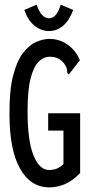

<svg xmlns="http://www.w3.org/2000/svg" viewBox="-20 -799 390 829"><path d="M193 10Q112 10 66.5 -71Q21 -152 21 -305Q20 -406 36 -470Q52 -534 78.5 -569Q105 -604 135.5 -617.5Q166 -631 193 -631Q238 -631 273 -605.5Q308 -580 325 -539L283 -485L277 -478L271 -483Q270 -491 269 -499.5Q268 -508 259 -522Q247 -538 232 -546Q217 -554 195 -554Q168 -554 146.5 -532.5Q125 -511 112 -460Q99 -409 99 -319Q99 -192 124.5 -128.5Q150 -65 192 -65Q209 -65 225 -71Q241 -77 254 -91V-235H188V-310H326V-52Q295 -19 261.5 -4.5Q228 10 193 10ZM242 -779 296 -756Q279 -710 252 -687.5Q225 -665 192 -665Q158 -665 129.5 -687.5Q101 -710 85 -756L138 -779Q158 -720 192 -720Q209 -720 221.5 -735.5Q234 -751 242 -779Z"/></svg>

Font: Inconsolata ExtraCondensed SemiBold
Style: Regular
Weight: 600
Width: 2
Monospace: yes
Designer: Raph Levien, Cyreal, Brenton Simpson
Foundry: Raph Levien, Cyreal, Google
Version: Version 3.001; ttfautohint (v1.8.2.53-6de2)